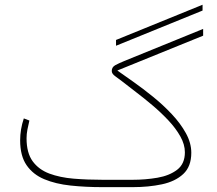

<svg xmlns="http://www.w3.org/2000/svg" viewBox="-20 -771 896 791"><path d="M458 -582.5V-606.4L814.5 -751.5V-727.5ZM526.4 0H402.8Q332 0 270.5 -6.6Q209 -13.2 162.4 -32.7Q115.7 -52.2 89.4 -90.6Q63 -128.9 63 -192.9Q63 -237.8 78.1 -283.2L101.1 -274.4Q96.7 -256.3 93 -237.5Q89.4 -218.8 89.4 -201.2Q89.4 -141.1 114.5 -106.7Q139.6 -72.3 183.3 -55.9Q227.1 -39.6 283.7 -34.9Q340.3 -30.3 402.8 -30.3H525.9Q579.1 -30.3 628.7 -38.8Q678.2 -47.4 710 -71.8Q741.7 -96.2 741.7 -143.6Q741.7 -175.8 722.9 -209.2Q704.1 -242.7 673.8 -274.9Q643.6 -307.1 608.4 -336.9Q573.2 -366.7 540 -391.8Q506.8 -417 482.9 -436Q470.7 -445.8 455.6 -456.3Q440.4 -466.8 440.4 -478.5Q440.4 -494.6 455.3 -502.7Q470.2 -510.7 491.7 -519.5L816.9 -651.9V-624L463.4 -480.5Q491.2 -460.9 530.3 -433.3Q569.3 -405.8 610.6 -372.3Q651.9 -338.9 687.7 -300.8Q723.6 -262.7 745.8 -222.4Q768.1 -182.1 768.1 -141.6Q768.1 -85 735.1 -54.2Q702.1 -23.4 647.2 -11.7Q592.3 0 526.4 0Z"/></svg>

Font: Vazirmatn RD UI Thin
Style: Regular
Weight: 100
Designer: Saber Rastikerdar
Foundry: Saber Rastikerdar
Version: Version 33.003